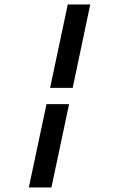

<svg xmlns="http://www.w3.org/2000/svg" viewBox="-20 -748 586 859"><path d="M210 90.8H108.9L188 -282.2H289.1ZM305.2 -355H204.1L283.2 -728H383.8Z"/></svg>

Font: Anonymous Pro
Style: Bold Italic
Weight: 700
Italic angle: -12°
Monospace: yes
Designer: Mark Simonson
Version: Version 1.003